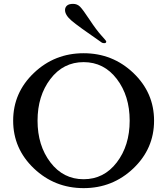

<svg xmlns="http://www.w3.org/2000/svg" viewBox="-20 -959 864 992"><path d="M155 -582Q262 -684 412 -684Q562 -684 669 -582Q776 -480 776 -335.5Q776 -191 669 -89Q562 13 412 13Q262 13 155 -89Q48 -191 48 -335.5Q48 -480 155 -582ZM583.5 -551Q517 -638 412 -638Q307 -638 240.5 -551Q174 -464 174 -335.5Q174 -207 240.5 -120Q307 -33 412 -33Q517 -33 583.5 -120Q650 -207 650 -335.5Q650 -464 583.5 -551ZM316 -907Q316 -921 326 -930Q336 -939 357.5 -939Q379 -939 393.5 -924.5Q408 -910 443 -857Q478 -804 503.5 -776Q529 -748 529 -745Q529 -736 519.5 -736Q510 -736 506 -739Q384 -823 350 -852Q316 -881 316 -907Z"/></svg>

Font: Sedan
Style: Regular
Weight: 400
Designer: Sebastian Salazar
Foundry: Sebastian Salazar
Version: Version 1.001